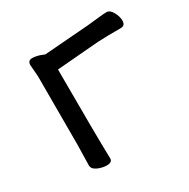

<svg xmlns="http://www.w3.org/2000/svg" viewBox="-122 -603 720 732"><g transform="rotate(-30 238.0 -237.5)"><path d="M147 16Q128 16 107.5 7Q87 -2 87 -19L89 -108V-410L85 -461Q85 -481 104 -481Q118 -481 137 -475L155 -468L351 -483Q373 -485 399 -488Q425 -491 437 -491Q452 -491 463 -471Q474 -451 474 -433Q474 -411 455 -411Q390 -411 352 -409L168 -394Q168 -107 171 -1Q171 16 147 16Z"/></g></svg>

Font: LXGW WenKai Lite
Style: Bold
Weight: 700
Designer: LXGW / Fontworks Inc.
Foundry: LXGW / Fontworks Inc.
Version: Version 1.330;April 28, 2024